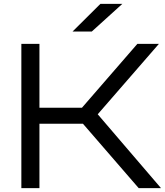

<svg xmlns="http://www.w3.org/2000/svg" viewBox="-20 -978 857 998"><path d="M185 0V-335H411L701 0H817L488 -384L806 -750H694L406 -418H185V-750H91V0ZM357 -814H457L616 -958H502Z"/></svg>

Font: Bounded Light
Style: Regular
Weight: 300
Designer: Vlad Churkin
Version: Version 3.0